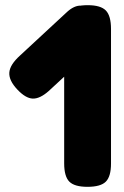

<svg xmlns="http://www.w3.org/2000/svg" viewBox="-20 -711 478 742"><path d="M318 11Q268 11 248 -9Q228 -29 228 -80V-601Q228 -651 248 -671Q268 -691 319 -691Q369 -691 389 -670.5Q409 -650 409 -599V-79Q409 -29 389 -9Q369 11 318 11ZM168 -359Q134 -329 106.5 -330Q79 -331 47 -365Q14 -400 16 -430.5Q18 -461 58 -497L235 -661Q267 -692 296 -689Q325 -686 356 -652Q388 -618 385 -588Q382 -558 343 -521Z"/></svg>

Font: Fredoka SemiExpanded
Style: Bold
Weight: 700
Width: 6
Designer: Ben Nathan
Foundry: Milena B. Brandão, Ben Nathan
Version: Version 2.001